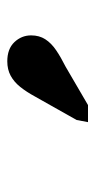

<svg xmlns="http://www.w3.org/2000/svg" viewBox="116 -984 267 540"><g transform="rotate(-90 250.0 -714.5)"><path d="M248 -750Q261 -774 275 -791.5Q289 -809 306.5 -818.5Q324 -828 347 -828Q382 -828 401 -808Q420 -788 420 -761Q420 -738 409 -721Q398 -704 378 -690.5Q358 -677 332 -664L224 -601H176L182 -633Z"/></g></svg>

Font: Roboto Serif 20pt
Style: Bold Italic
Weight: 700
Italic angle: -10°
Version: Version 1.007